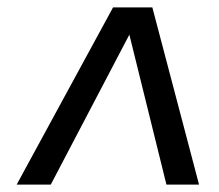

<svg xmlns="http://www.w3.org/2000/svg" viewBox="-20 -717 592 518"><path d="M25 -219H117L329 -623.5L429 -219H517L391 -697H285Z"/></svg>

Font: HK Grotesk
Style: Italic
Weight: 400
Italic angle: -16°
Designer: Alfredo Marco Pradil
Foundry: Hanken Design Co.
Version: Version 3.001;FEAKit 1.0